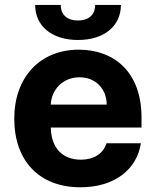

<svg xmlns="http://www.w3.org/2000/svg" viewBox="-20 -756 638 786"><path d="M308.9 10.7C449.9 10.7 540.1 -62.5 556.8 -169.4H415.8C402.7 -126.8 363.6 -102.3 311.4 -102.3C235.4 -102.3 189.6 -150.2 187.9 -234H559.3V-275.6C559.3 -460.9 447.1 -552.6 302.9 -552.6C142.4 -552.6 38.4 -438.6 38.4 -270.2C38.4 -97.3 141 10.7 308.9 10.7ZM123.9 -735.8C123.9 -649.9 191.8 -592.3 299.4 -592.3C407 -592.3 474.8 -649.9 475.1 -735.8H369.7C369.7 -702.4 349.8 -672.2 299.4 -672.2C247.5 -672.2 228.3 -703.1 228.7 -735.8ZM187.9 -327.8C190.7 -390.3 238.3 -439.6 305.4 -439.6C371.1 -439.6 416.5 -392.8 416.9 -327.8Z"/></svg>

Font: Margiela Sans
Style: Bold
Weight: 700
Designer: Stefan Endress, Andreas Faust
Version: Version 1.100;FEAKit 1.0